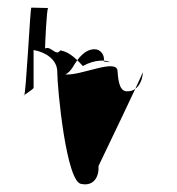

<svg xmlns="http://www.w3.org/2000/svg" viewBox="-20 -487 464 503"><path d="M43 -236C37 -236 71 -254 68 -258V-356C101 -350 130 -330 130 -299C130 -256 154 -5 194 -5C224 1 240 -22 238 -52C238 -52 355 -295 354 -298C354 -272 338 -248 316 -248C294 -245 290 -272 288 -300C288 -336 192 -288 151 -292C160 -296 165 -303 170 -310C184 -334 202 -358 228 -358C244 -358 255 -342 252 -326L268 -324C259 -330 229 -332 197 -314C173 -341 156 -352 138 -355C126 -338 114 -368 98 -360C98 -366 102 -462 106 -466L62 -467C59 -464 48 -236 43 -236Z"/></svg>

Font: Zinc
Style: Regular
Weight: 400
Version: Version 1